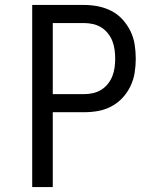

<svg xmlns="http://www.w3.org/2000/svg" viewBox="-20 -755 640 775"><path d="M110 0V-735H319Q348 -735 376 -729.5Q404 -724 429.5 -711Q455 -698 474.5 -676.5Q494 -655 506.5 -629.5Q519 -604 523.5 -575.5Q528 -547 528 -518Q528 -490 523.5 -461.5Q519 -433 506.5 -407Q494 -381 474.5 -360Q455 -339 429.5 -325.5Q404 -312 376 -307Q348 -302 319 -302H193V0ZM193 -375H319Q337 -375 355 -379Q373 -383 388.5 -392.5Q404 -402 415.5 -416.5Q427 -431 433.5 -447.5Q440 -464 442.5 -482Q445 -500 445 -518Q445 -536 442.5 -554.5Q440 -573 433.5 -589.5Q427 -606 415.5 -620.5Q404 -635 388.5 -644.5Q373 -654 355 -658Q337 -662 319 -662H193Z"/></svg>

Font: Iosevka Aile
Style: Regular
Weight: 400
Designer: Belleve Invis
Foundry: Belleve Invis
Version: Version 28.0.1; ttfautohint (v1.8.4)